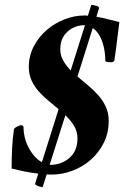

<svg xmlns="http://www.w3.org/2000/svg" viewBox="-20 -711 533 793"><path d="M185 -30Q234 -30 267 -59Q300 -88 300 -139Q300 -168 286 -191Q272 -214 250 -235ZM331 -607Q288 -607 258.5 -580Q229 -553 229 -508Q229 -482 241 -461Q253 -440 272 -420ZM357 -691Q359 -691 364.5 -690Q370 -689 376 -687.5Q382 -686 386.5 -683Q391 -680 389 -677L378 -642Q402 -638 426 -631.5Q450 -625 473 -620Q468 -582 463.5 -543.5Q459 -505 452 -460Q447 -455 444.5 -454.5Q442 -454 437 -454Q432 -454 423.5 -455Q415 -456 415 -461Q415 -477 412.5 -496Q410 -515 404 -534Q398 -553 388 -569Q378 -585 363 -595L300 -395Q321 -377 344 -358Q367 -339 386 -317.5Q405 -296 417 -270Q429 -244 429 -212Q429 -161 408 -120Q387 -79 353.5 -50Q320 -21 278 -5.5Q236 10 194 10Q189 10 183.5 10Q178 10 173 9L156 62Q150 62 137.5 57.5Q125 53 125 48L138 6Q110 3 83 -2.5Q56 -8 28 -15Q28 -56 30 -97.5Q32 -139 38 -179Q42 -184 52.5 -189Q63 -194 67 -194Q77 -194 77 -185Q77 -166 82 -144.5Q87 -123 97 -103.5Q107 -84 121 -67.5Q135 -51 153 -41L222 -260Q201 -278 179 -296Q157 -314 139 -334.5Q121 -355 110 -379.5Q99 -404 99 -434Q99 -481 120 -520.5Q141 -560 174 -588Q207 -616 247.5 -631.5Q288 -647 327 -647Q331 -647 335 -647Q339 -647 343 -646Z"/></svg>

Font: Vermiglione
Style: Bold Italic
Weight: 700
Italic angle: -11°
Version: Version 1.000